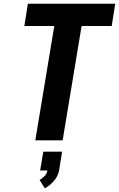

<svg xmlns="http://www.w3.org/2000/svg" viewBox="-20 -755 640 1033"><path d="M170 0 272 -615H111L130 -735H600L581 -615H419L317 0ZM221 258 193 213Q208 205 220.5 191.5Q233 178 235 162H196L213 61H314L298 162Q295 177 288 191.5Q281 206 270.5 218Q260 230 247.5 240.5Q235 251 221 258Z"/></svg>

Font: Iosevka SS04 Hv Ex Obl
Style: Regular
Weight: 900
Width: 7
Italic angle: -9°
Monospace: yes
Designer: Belleve Invis
Foundry: Belleve Invis
Version: Version 19.0.0; ttfautohint (v1.8.4)